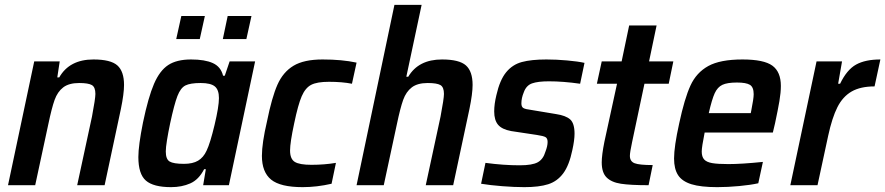

<svg xmlns="http://www.w3.org/2000/svg" viewBox="-20 -763 3647 791"><path d="M121 -510H226L216 -444H224Q266 -518 365 -518Q436 -518 463.5 -493.5Q491 -469 491 -413Q491 -377 478 -314L411 0H298L359 -283Q373 -357 373 -376Q373 -404 358.5 -412.5Q344 -421 306 -421Q264 -421 240.5 -403Q217 -385 205 -351.5Q193 -318 179 -251L125 0H13Z M550 -116Q550 -163 569 -258Q591 -363 614.5 -417.5Q638 -472 673 -495Q708 -518 767 -518Q824 -518 857 -503Q890 -488 899 -451H906L926 -510H1031L923 0H817L828 -66H821Q799 -23 764 -7.5Q729 8 685 8Q612 8 581 -19Q550 -46 550 -116ZM831 -142Q846 -173 864 -248.5Q882 -324 882 -359Q882 -393 865 -407Q848 -421 807 -421Q764 -421 744 -411Q724 -401 711 -367.5Q698 -334 681 -255Q673 -217 668 -186Q663 -155 663 -139Q663 -107 679 -97.5Q695 -88 738 -88Q774 -88 796 -101Q818 -114 831 -142ZM706 -602 727 -697H824L803 -602ZM898 -602 918 -697H1016L995 -602Z M1059 -121Q1059 -173 1080 -263Q1100 -362 1123 -414Q1146 -466 1189 -492Q1232 -518 1309 -518Q1389 -518 1449 -505L1430 -418Q1390 -426 1335 -426Q1286 -426 1262 -413.5Q1238 -401 1223 -366.5Q1208 -332 1192 -255Q1175 -176 1175 -143Q1175 -108 1194.5 -96Q1214 -84 1263 -84Q1316 -84 1364 -92L1346 -6Q1285 8 1227 8Q1135 8 1097 -23Q1059 -54 1059 -121Z M1605 -743H1717L1654 -447H1662Q1704 -518 1801 -518Q1872 -518 1899.5 -493.5Q1927 -469 1927 -413Q1927 -377 1914 -314L1847 0H1734L1795 -283Q1809 -357 1809 -376Q1809 -404 1794.5 -412.5Q1780 -421 1742 -421Q1700 -421 1676.5 -403Q1653 -385 1641 -351.5Q1629 -318 1615 -251L1561 0H1449Z M1962 -6 1980 -92Q2055 -82 2121 -82Q2173 -82 2195.5 -94.5Q2218 -107 2227 -138Q2236 -161 2236 -178Q2236 -193 2227.5 -198Q2219 -203 2192 -207L2086 -223Q2048 -230 2032 -249Q2016 -268 2016 -304Q2016 -334 2025 -371Q2039 -433 2065 -465Q2091 -497 2130 -507.5Q2169 -518 2231 -518Q2272 -518 2316.5 -514Q2361 -510 2388 -504L2370 -418Q2300 -428 2241 -428Q2196 -428 2172 -419.5Q2148 -411 2138 -383Q2128 -359 2128 -337Q2128 -323 2136 -318Q2144 -313 2169 -310L2271 -293Q2311 -287 2329 -271Q2347 -255 2347 -212Q2347 -186 2338 -145Q2325 -82 2300.5 -49Q2276 -16 2238.5 -4Q2201 8 2140 8Q2099 8 2048.5 4Q1998 0 1962 -6Z M2459 -94Q2459 -124 2470 -179L2522 -418H2439L2459 -510H2541L2572 -658H2685L2654 -510H2754L2735 -418H2635L2584 -177Q2575 -135 2575 -121Q2575 -98 2594.5 -90.5Q2614 -83 2669 -83L2652 0Q2577 0 2538 -6Q2499 -12 2479 -32Q2459 -52 2459 -94Z M2757 -110Q2757 -159 2778 -254Q2800 -357 2824.5 -410.5Q2849 -464 2898 -491Q2947 -518 3039 -518Q3127 -518 3162 -492.5Q3197 -467 3197 -409Q3197 -382 3191 -346.5Q3185 -311 3173 -255L3164 -217H2883Q2871 -157 2871 -139Q2871 -117 2881 -106Q2891 -95 2914 -91Q2937 -87 2981 -87Q3035 -87 3123 -96L3104 -8Q3073 -1 3025.5 3.5Q2978 8 2935 8Q2867 8 2828.5 -4Q2790 -16 2773.5 -41.5Q2757 -67 2757 -110ZM3073 -297 3075 -307Q3085 -357 3085 -375Q3085 -404 3069.5 -413.5Q3054 -423 3016 -423Q2976 -423 2956 -413.5Q2936 -404 2924.5 -379Q2913 -354 2900 -297Z M3344 -510H3449L3433 -418H3441Q3469 -476 3507 -497Q3545 -518 3607 -518L3583 -407Q3525 -407 3488.5 -386Q3452 -365 3430 -321.5Q3408 -278 3392 -204L3348 0H3236Z"/></svg>

Font: Saira Semi Condensed Medium
Style: Italic
Weight: 500
Width: 4
Italic angle: -12°
Designer: Hector Gatti with collaboration of the Omnibus-Type team
Foundry: Omnibus-Type
Version: Version 1.001; ttfautohint (v1.8)